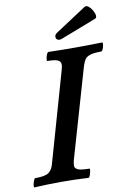

<svg xmlns="http://www.w3.org/2000/svg" viewBox="-106 -923 667 985"><g transform="rotate(-10 227.5 -430.5)"><path d="M-8 4Q-12 4 -10.5 -7.5Q-9 -19 -4.5 -30.5Q0 -42 4 -42Q58 -42 76 -56.5Q94 -71 101 -99L234 -565Q240 -584 238.5 -597Q237 -610 222 -616.5Q207 -623 170 -623Q166 -623 167.5 -634Q169 -645 173.5 -656.5Q178 -668 183 -668Q218 -667 253 -666.5Q288 -666 323 -666Q358 -666 393 -666.5Q428 -667 462 -668Q467 -668 465.5 -656.5Q464 -645 459.5 -634Q455 -623 449 -623Q411 -623 391.5 -616.5Q372 -610 364 -597Q356 -584 350 -565L215 -99Q210 -80 211 -67.5Q212 -55 228.5 -48.5Q245 -42 285 -42Q290 -42 288 -30.5Q286 -19 282 -7.5Q278 4 273 4Q238 2 203 1Q168 0 133 0Q98 0 62.5 1Q27 2 -8 4ZM262 -722Q248 -717 239.5 -722.5Q231 -728 231.5 -739Q232 -750 245 -758L405 -863Q415 -869 426 -860.5Q437 -852 445.5 -837.5Q454 -823 455.5 -810Q457 -797 448 -794Z"/></g></svg>

Font: Junicode
Style: Bold Italic
Weight: 700
Italic angle: -11°
Designer: Peter S. Baker
Version: Version 2.100; ttfautohint (v1.8.4)